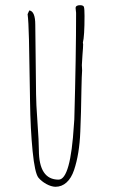

<svg xmlns="http://www.w3.org/2000/svg" viewBox="-20 -698 431 733"><path d="M262.7 -48.8Q283.2 -109.4 286.6 -195.8Q289.6 -262.7 291 -360.8Q292 -410.6 293.5 -429.2Q293.5 -435.1 293 -439.5Q292.5 -443.8 292.5 -449.2Q292.5 -458.5 294.9 -488.8Q297.4 -519 297.4 -528.8Q297.4 -532.2 296.4 -535.2Q302.7 -559.1 302.7 -637.2Q302.7 -664.6 300.3 -671.9Q297.4 -678.2 285.6 -678.2Q268.6 -678.2 268.6 -667L269.5 -658.2L270.5 -648.9Q270.5 -486.8 263.7 -242.2L262.2 -221.7Q249.5 -12.2 203.6 -12.2Q128.4 -12.2 128.4 -126Q128.4 -157.7 123 -231.9Q117.7 -306.2 117.7 -337.9L114.7 -603Q114.7 -655.3 91.8 -658.2L85.4 -644Q88.9 -617.7 90.6 -547.4Q92.3 -477.1 94.2 -343.3L94.7 -311Q96.2 -204.6 104.5 -121.1Q112.8 -37.6 126.5 -20Q138.2 -5.9 156.7 4.4Q175.3 14.6 191.4 15.1Q215.8 15.1 234.1 -1.5Q252.4 -18.1 262.7 -48.8Z"/></svg>

Font: Amatica SC
Style: Regular
Weight: 400
Version: Version 2.000